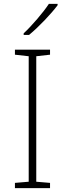

<svg xmlns="http://www.w3.org/2000/svg" viewBox="-20 -970 334 990"><path d="M277 -943V-950H232C204 -907 144 -837 102 -798V-790H130C182 -833 244 -899 277 -943ZM238 0V-27L167 -33V-680L238 -688V-714H57V-688L128 -680V-33L57 -27V0Z"/></svg>

Font: Noto Sans Sinhala ExtraLight
Style: Regular
Weight: 200
Designer: Jelle Bosma - Monotype Design Team
Foundry: Monotype Imaging Inc.
Version: Version 2.006